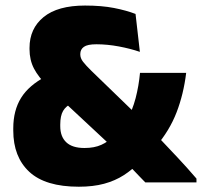

<svg xmlns="http://www.w3.org/2000/svg" viewBox="-20 -674 746 709"><path d="M705.5 -0.5H516.5Q506.5 -10.5 493.5 -24.2Q480.5 -38 466.5 -52.5Q452.5 -67 440 -80.2Q427.5 -93.5 419 -102.5L393.5 -132.5L187.5 -324.5L157 -355Q122 -389 105.5 -420.8Q89 -452.5 89 -492.5V-497Q89 -568.5 141 -611Q193 -653.5 294 -653.5Q355.5 -653.5 401.2 -644.5Q447 -635.5 480.5 -622.5L496.5 -482.5Q461.5 -494.5 418.8 -502.5Q376 -510.5 336 -510.5Q303 -510.5 289.8 -501Q276.5 -491.5 276.5 -474.5V-473Q276.5 -459 286.8 -445.8Q297 -432.5 317.5 -412.5L491 -244.5L533 -200.5Q552 -181 569.2 -162.8Q586.5 -144.5 603 -127Q619.5 -109.5 636.2 -91.8Q653 -74 670 -55Q687 -36 705.5 -14.5ZM271 15.5Q147.5 15.5 88.2 -39.5Q29 -94.5 29 -192V-200Q29 -266 57.8 -312.5Q86.5 -359 150.5 -392.5L247 -293.5Q223.5 -282.5 213 -264.5Q202.5 -246.5 202.5 -214V-208Q202.5 -169.5 224.8 -148.5Q247 -127.5 292 -127.5Q328.5 -127.5 354.2 -139.2Q380 -151 398.5 -170L447 -226.5Q469 -266.5 480.8 -311.5Q492.5 -356.5 497 -405H667.5Q658 -326.5 632 -259Q606 -191.5 555 -132L496.5 -76.5Q469.5 -48 437.2 -27.2Q405 -6.5 364.5 4.5Q324 15.5 271 15.5Z"/></svg>

Font: Anek Kannada ExtraBold
Style: Regular
Weight: 800
Version: Version 1.003